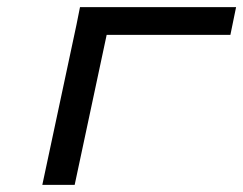

<svg xmlns="http://www.w3.org/2000/svg" viewBox="-20 -520 684 540"><path d="M99 0H190L280 -422H628L644 -500H205L195 -450Z"/></svg>

Font: LT Wave Mono
Style: Italic
Weight: 400
Designer: Daniel Lyons
Version: Version 2.5 (Glyphs App)